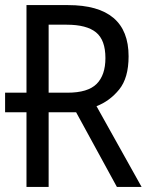

<svg xmlns="http://www.w3.org/2000/svg" viewBox="-20 -734 603 754"><path d="M84 0V-293H0V-370H84V-714H247Q485 -714 485 -513Q485 -428 448 -382.5Q411 -337 359 -317L536 0H439L279 -293H171V0ZM245 -370Q325 -370 359.5 -404.5Q394 -439 394 -506Q394 -577 357 -607Q320 -637 242 -637H171V-370Z"/></svg>

Font: Noto Sans Mono SemiCondensed
Style: Regular
Weight: 400
Width: 4
Designer: Monotype Design Team
Foundry: Monotype Imaging Inc.
Version: Version 2.014